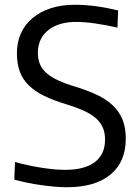

<svg xmlns="http://www.w3.org/2000/svg" viewBox="-20 -774 584 806"><path d="M261 12Q237 12 209 9.5Q181 7 152 3Q123 -1 94 -7Q65 -13 40 -20L43 -94Q67 -87 95 -81Q123 -75 150.5 -70.5Q178 -66 204.5 -63.5Q231 -61 254 -61Q335 -61 378 -93.5Q421 -126 421 -188Q421 -220 409.5 -243Q398 -266 376 -283Q354 -300 323.5 -313Q293 -326 256 -337Q203 -353 164.5 -372Q126 -391 100.5 -416Q75 -441 63 -474Q51 -507 51 -551Q51 -597 68 -634.5Q85 -672 117 -698.5Q149 -725 193.5 -739.5Q238 -754 294 -754Q334 -754 378.5 -748.5Q423 -743 476 -730L473 -658Q426 -669 380.5 -675.5Q335 -682 300 -682Q225 -682 182 -647Q139 -612 139 -552Q139 -525 148 -504Q157 -483 176 -466.5Q195 -450 225.5 -436Q256 -422 300 -409Q348 -394 386.5 -376Q425 -358 452 -333Q479 -308 493.5 -274Q508 -240 508 -192Q508 -94 443.5 -41Q379 12 261 12Z"/></svg>

Font: Encode Sans Narrow
Style: Regular
Weight: 400
Designer: Pablo Impallari, Andres Torresi
Foundry: Pablo Impallari, Andres Torresi
Version: Version 1.000; ttfautohint (v1.00) -l 8 -r 50 -G 200 -x 14 -